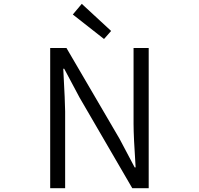

<svg xmlns="http://www.w3.org/2000/svg" viewBox="-20 -983 1040 1003"><path d="M242.2 0V-732.4H327.1L604.5 -257.8L683.6 -108.4H688.5Q677.7 -269.5 677.7 -335.9V-732.4H756.8V0H670.9L395.5 -473.6L315.4 -624H310.5Q320.3 -441.4 320.3 -401.4V0ZM523.4 -779.3 360.4 -907.2 407.2 -962.9 560.5 -821.3Z"/></svg>

Font: Gen Shin Gothic Monospace Normal
Style: Regular
Weight: 350
Designer: [Source Han Sans]
Ryoko NISHIZUKA  (kana & ideographs); Paul D. Hunt (Latin, Greek & Cyrillic); Wenlong ZHANG  (bopomofo
Version: Version 1.002.20150607